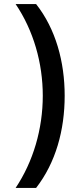

<svg xmlns="http://www.w3.org/2000/svg" viewBox="-20 -806 402 947"><path d="M57 121H158C255 -4 299 -164 299 -334C299 -501 255 -663 158 -786H57C145 -656 191 -495 191 -334C191 -170 144 -9 57 121Z"/></svg>

Font: Noto Sans Gunjala Gondi Semibold
Style: Regular
Weight: 400
Designer: Ek Type
Foundry: Ek Type
Version: Version 1.004